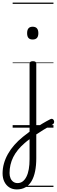

<svg xmlns="http://www.w3.org/2000/svg" viewBox="-98 -989 440 1487"><path d="M164 10Q180 0 196.5 -10.5Q213 -21 229 -31Q245 -41 261 -49.5Q277 -58 292 -66Q302 -71 309 -67.5Q316 -64 319.5 -55.5Q323 -47 320.5 -38.5Q318 -30 308 -24Q293 -15 275 -5Q257 5 238.5 16.5Q220 28 202 40Q184 52 166 63ZM32 478Q-1 478 -25.5 462.5Q-50 447 -64 419Q-78 391 -78 354Q-78 315 -67.5 277.5Q-57 240 -36.5 203.5Q-16 167 13 134Q42 101 79 71Q92 61 105 51Q118 41 131 31V-496Q131 -506 137.5 -510.5Q144 -515 157 -515Q170 -515 176.5 -510.5Q183 -506 183 -496V237Q183 292 174 337Q165 382 146.5 413.5Q128 445 99.5 461.5Q71 478 32 478ZM38 429Q61 429 78 416Q95 403 107 379Q119 355 125 321Q131 287 131 244V89Q121 96 111 104Q101 112 92 120Q63 145 41 172Q19 199 4.5 228Q-10 257 -17 288Q-24 319 -24 351Q-24 374 -16.5 391.5Q-9 409 5 419Q19 429 38 429ZM155 -683Q133 -683 122.5 -695Q112 -707 112 -732Q112 -757 122.5 -769.5Q133 -782 155 -782Q177 -782 188 -769.5Q199 -757 199 -732Q199 -707 188 -695Q177 -683 155 -683ZM0 449H316V459H0ZM0 -20H316V0H0ZM0 -505H316V-500H0ZM0 -969H316V-959H0Z"/></svg>

Font: Playwrite IT Trad Guides
Style: Regular
Weight: 400
Designer: Veronika Burian, José Scaglione
Foundry: TypeTogether
Version: Version 1.003